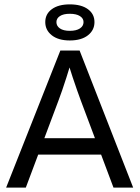

<svg xmlns="http://www.w3.org/2000/svg" viewBox="-20 -858 638 878"><path d="M8 0 256 -627H320Q313 -599 303.5 -567.5Q294 -536 284 -504.5Q274 -473 264.5 -445.5Q255 -418 247 -397L98 0ZM589 0H499L350 -397Q342 -418 332.5 -445.5Q323 -473 312.5 -504Q302 -535 292.5 -566.5Q283 -598 276 -627H344ZM123 -151V-226H468V-151ZM299 -717Q329 -717 345.5 -728Q362 -739 362 -757Q362 -774 345.5 -784.5Q329 -795 299 -795Q270 -795 254 -784.5Q238 -774 238 -757Q238 -739 254 -728Q270 -717 299 -717ZM299 -673Q247 -673 217 -696.5Q187 -720 187 -757Q187 -794 217 -816Q247 -838 299 -838Q352 -838 382 -816Q412 -794 412 -757Q412 -720 382 -696.5Q352 -673 299 -673Z"/></svg>

Font: Blinker
Style: Regular
Weight: 400
Designer: Juergen Huber
Foundry: supertype
Version: 1.017